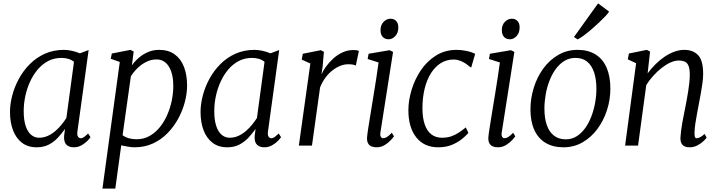

<svg xmlns="http://www.w3.org/2000/svg" viewBox="-20 -860 4251 1134"><path d="M437.5 -85.5Q434 -61 441.2 -52.2Q448.5 -43.5 456.5 -43.5Q466.5 -43.5 476.5 -50.8Q486.5 -58 500.5 -71.5L514.5 -50Q511 -43.5 497.5 -29.2Q484 -15 462.8 -2.5Q441.5 10 415.5 10Q388.5 10 372.5 -5.2Q356.5 -20.5 358.5 -56.5L364 -98.5Q345.5 -72.5 322.5 -47.5Q299.5 -22.5 268.8 -6.2Q238 10 197 10Q144.5 10 109.5 -17Q74.5 -44 56.8 -91Q39 -138 39 -198.5Q39 -245 52.2 -295.8Q65.5 -346.5 91.5 -394.5Q117.5 -442.5 156 -481.2Q194.5 -520 245.2 -542.8Q296 -565.5 358.5 -565.5Q379.5 -565.5 405.2 -559.8Q431 -554 452 -545L503.5 -564.5ZM417 -495Q402 -507 383.2 -512.5Q364.5 -518 343 -518Q300 -518 265 -499.8Q230 -481.5 203 -449.8Q176 -418 157.5 -377.5Q139 -337 129.5 -292.2Q120 -247.5 120 -203.5Q120 -151.5 131.5 -116.5Q143 -81.5 163.5 -64Q184 -46.5 210.5 -46.5Q239 -46.5 263.5 -58Q288 -69.5 308.2 -87.2Q328.5 -105 344.5 -125Q360.5 -145 372 -163Z M585 254 687.5 -494 634 -513 640.5 -544 751 -565.5 769.5 -555.5 759 -474Q775 -497 799 -518Q823 -539 853.5 -552.2Q884 -565.5 919 -565.5Q975.5 -565.5 1012.2 -538.5Q1049 -511.5 1067 -464Q1085 -416.5 1085 -355Q1085 -308.5 1071.8 -257.8Q1058.5 -207 1032.8 -159.5Q1007 -112 969.5 -73.5Q932 -35 883 -12.5Q834 10 775 10Q756.5 10 735.8 6.2Q715 2.5 696 -1.5L661 254ZM704 -61.5Q720.5 -49 741.8 -43.2Q763 -37.5 786.5 -37.5Q829.5 -37.5 864 -57.2Q898.5 -77 924.8 -109.8Q951 -142.5 968.5 -183.2Q986 -224 994.8 -267.5Q1003.5 -311 1003.5 -351Q1003.5 -402.5 991.2 -437.5Q979 -472.5 957 -490.8Q935 -509 904.5 -509Q871.5 -509 841.8 -493.5Q812 -478 789.2 -455Q766.5 -432 753 -410Z M1563 -85.5Q1559.5 -61 1566.8 -52.2Q1574 -43.5 1582 -43.5Q1592 -43.5 1602 -50.8Q1612 -58 1626 -71.5L1640 -50Q1636.5 -43.5 1623 -29.2Q1609.5 -15 1588.2 -2.5Q1567 10 1541 10Q1514 10 1498 -5.2Q1482 -20.5 1484 -56.5L1489.5 -98.5Q1471 -72.5 1448 -47.5Q1425 -22.5 1394.2 -6.2Q1363.5 10 1322.5 10Q1270 10 1235 -17Q1200 -44 1182.2 -91Q1164.5 -138 1164.5 -198.5Q1164.5 -245 1177.8 -295.8Q1191 -346.5 1217 -394.5Q1243 -442.5 1281.5 -481.2Q1320 -520 1370.8 -542.8Q1421.5 -565.5 1484 -565.5Q1505 -565.5 1530.8 -559.8Q1556.5 -554 1577.5 -545L1629 -564.5ZM1542.5 -495Q1527.5 -507 1508.8 -512.5Q1490 -518 1468.5 -518Q1425.5 -518 1390.5 -499.8Q1355.5 -481.5 1328.5 -449.8Q1301.5 -418 1283 -377.5Q1264.5 -337 1255 -292.2Q1245.5 -247.5 1245.5 -203.5Q1245.5 -151.5 1257 -116.5Q1268.5 -81.5 1289 -64Q1309.5 -46.5 1336 -46.5Q1364.5 -46.5 1389 -58Q1413.5 -69.5 1433.8 -87.2Q1454 -105 1470 -125Q1486 -145 1497.5 -163Z M1745 0 1813 -485 1762 -508 1768.5 -542.5 1874.5 -563.5 1893 -554 1885.5 -466.5 1878.5 -420Q1887.5 -441.5 1905.2 -466.2Q1923 -491 1947.5 -513.5Q1972 -536 2002.5 -550.2Q2033 -564.5 2067 -564.5Q2075 -564.5 2084.8 -563.5Q2094.5 -562.5 2099.5 -558.5L2081.5 -472.5Q2075 -476.5 2063.8 -478.5Q2052.5 -480.5 2036 -480.5Q2014 -480.5 1990.8 -471.5Q1967.5 -462.5 1944.8 -445.2Q1922 -428 1903 -402.5Q1884 -377 1870.5 -344L1822.5 0Z M2203.5 10Q2186.5 10 2173.2 4.2Q2160 -1.5 2153.2 -14.8Q2146.5 -28 2148 -50Q2149.5 -68.5 2155.2 -105Q2161 -141.5 2168.8 -189.2Q2176.5 -237 2185.2 -290Q2194 -343 2202 -395Q2210 -447 2216 -491L2151.5 -511.5L2157 -542.5L2281 -563.5L2301.5 -553.5L2227 -78.5Q2224 -60 2229.5 -51.8Q2235 -43.5 2242 -43.5Q2253 -43.5 2265 -50.5Q2277 -57.5 2294 -76L2307 -55Q2302 -47.5 2287.8 -32Q2273.5 -16.5 2252 -3.2Q2230.5 10 2203.5 10ZM2276 -628Q2253.5 -628 2240.5 -641.8Q2227.5 -655.5 2227.5 -682.5Q2227.5 -712.5 2245.5 -731Q2263.5 -749.5 2287 -749.5Q2307 -749.5 2319.8 -736.2Q2332.5 -723 2332.5 -698Q2332.5 -666 2314.8 -647Q2297 -628 2276 -628Z M2568 10Q2485 10 2438.5 -48.8Q2392 -107.5 2392 -209Q2392 -266.5 2410.8 -328.8Q2429.5 -391 2465.5 -444.8Q2501.5 -498.5 2555 -532Q2608.5 -565.5 2678 -565.5Q2704.5 -565.5 2735 -559.2Q2765.5 -553 2786.5 -542L2763 -461L2751.5 -468Q2739 -479.5 2723.5 -488.8Q2708 -498 2692 -503.2Q2676 -508.5 2660.5 -508.5Q2618 -508.5 2584 -487.5Q2550 -466.5 2525.5 -427.8Q2501 -389 2488 -336Q2475 -283 2475 -219Q2475.5 -162 2489 -123.8Q2502.5 -85.5 2528.2 -66Q2554 -46.5 2590 -46.5Q2620 -46.5 2643.5 -54.2Q2667 -62 2688 -75.8Q2709 -89.5 2731 -107.5L2746.5 -75Q2734.5 -60.5 2710 -40.2Q2685.5 -20 2650.2 -5Q2615 10 2568 10Z M2920 10Q2903 10 2889.8 4.2Q2876.5 -1.5 2869.8 -14.8Q2863 -28 2864.5 -50Q2866 -68.5 2871.8 -105Q2877.5 -141.5 2885.2 -189.2Q2893 -237 2901.8 -290Q2910.5 -343 2918.5 -395Q2926.5 -447 2932.5 -491L2868 -511.5L2873.5 -542.5L2997.5 -563.5L3018 -553.5L2943.5 -78.5Q2940.5 -60 2946 -51.8Q2951.5 -43.5 2958.5 -43.5Q2969.5 -43.5 2981.5 -50.5Q2993.5 -57.5 3010.5 -76L3023.5 -55Q3018.5 -47.5 3004.2 -32Q2990 -16.5 2968.5 -3.2Q2947 10 2920 10ZM2992.5 -628Q2970 -628 2957 -641.8Q2944 -655.5 2944 -682.5Q2944 -712.5 2962 -731Q2980 -749.5 3003.5 -749.5Q3023.5 -749.5 3036.2 -736.2Q3049 -723 3049 -698Q3049 -666 3031.2 -647Q3013.5 -628 2992.5 -628Z M3391.5 -565.5Q3454 -565.5 3497.2 -538.5Q3540.5 -511.5 3562.8 -460.2Q3585 -409 3585 -336.5Q3585 -271.5 3565 -209.5Q3545 -147.5 3508.2 -98Q3471.5 -48.5 3420.5 -19.2Q3369.5 10 3308 10Q3246 10 3202.2 -16.2Q3158.5 -42.5 3135.8 -92.5Q3113 -142.5 3113 -213Q3113 -279.5 3132.8 -342.5Q3152.5 -405.5 3189.2 -455.8Q3226 -506 3277.5 -535.8Q3329 -565.5 3391.5 -565.5ZM3378.5 -518Q3342 -518 3312.8 -499.8Q3283.5 -481.5 3261.5 -451Q3239.5 -420.5 3224.8 -381.8Q3210 -343 3202.8 -301Q3195.5 -259 3195.5 -219Q3195.5 -160.5 3210 -120Q3224.5 -79.5 3252.8 -58.2Q3281 -37 3322 -37Q3357.5 -37 3386.2 -55.2Q3415 -73.5 3436.8 -104Q3458.5 -134.5 3473 -173Q3487.5 -211.5 3495 -253.2Q3502.5 -295 3502.5 -334.5Q3502.5 -392 3488.8 -432.8Q3475 -473.5 3448 -495.8Q3421 -518 3378.5 -518ZM3370 -641.5 3512.5 -840 3577.5 -791.5Q3572 -782 3556.8 -765.5Q3541.5 -749 3520.5 -729.2Q3499.5 -709.5 3476.5 -689.5Q3453.5 -669.5 3431.5 -653Q3409.5 -636.5 3392 -627Z M3805 -426.5Q3825.5 -454.5 3850.8 -479.8Q3876 -505 3904.2 -524.2Q3932.5 -543.5 3962.2 -554.5Q3992 -565.5 4022 -565.5Q4073.5 -565.5 4103.2 -534.2Q4133 -503 4133 -423.5Q4133 -400 4128.8 -369Q4124.5 -338 4118.8 -305.8Q4113 -273.5 4107.5 -246Q4103 -220.5 4097.2 -190.5Q4091.5 -160.5 4087 -131Q4082.5 -101.5 4082 -77.5Q4081.5 -61 4084.2 -52.2Q4087 -43.5 4093.5 -43.5Q4103.5 -43.5 4115.2 -49.5Q4127 -55.5 4141.5 -69L4153.5 -47Q4150 -41 4135.5 -27Q4121 -13 4099.5 -1.5Q4078 10 4051.5 10Q4035 10 4022.8 4Q4010.5 -2 4004.2 -14.8Q3998 -27.5 3999 -48.5Q4000 -65 4002.5 -86.5Q4005 -108 4009.2 -131.5Q4013.5 -155 4018.2 -178.5Q4023 -202 4027 -223Q4031 -245 4035.8 -269.5Q4040.5 -294 4044.5 -319.8Q4048.5 -345.5 4051.2 -370.5Q4054 -395.5 4054 -417.5Q4054 -450.5 4047.5 -468.8Q4041 -487 4026.8 -494.8Q4012.5 -502.5 3988 -502.5Q3966 -502.5 3940.2 -491Q3914.5 -479.5 3888.5 -459.2Q3862.5 -439 3838.8 -412.8Q3815 -386.5 3797 -358L3748.5 0H3672L3737 -486.5L3688 -509.5L3694.5 -544L3800.5 -565.5L3819.5 -555.5Z"/></svg>

Font: Merriweather 24pt Light
Style: Italic
Weight: 300
Italic angle: -7.8°
Version: Version 2.101